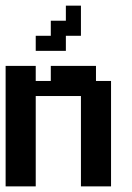

<svg xmlns="http://www.w3.org/2000/svg" viewBox="-20 -663 469 683"><path d="M107.1 -428.6V-375H160.7V-428.6H321.4V-375H375V0H267.9V-321.4H107.1V0H0V-428.6ZM214.3 -642.9H267.9V-535.7H214.3V-482.1H107.1V-535.7H160.7V-589.3H214.3Z"/></svg>

Font: Jersey 10
Style: Regular
Weight: 400
Designer: Sarah Cadigan-Fried
Version: Version 1.000